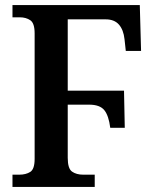

<svg xmlns="http://www.w3.org/2000/svg" viewBox="-20 -734 608 754"><path d="M29 0V-48H55Q82 -48 99 -59Q116 -70 116 -110V-603Q116 -643 99 -654.5Q82 -666 58 -666H29V-714H529L534 -534H474L469 -580Q465 -617 447 -637.5Q429 -658 395 -658H246V-378H467L470 -232H413Q407 -280 389.5 -301.5Q372 -323 330 -323H246V-114Q246 -72 263 -60Q280 -48 307 -48H352V0Z"/></svg>

Font: Noto Serif SemiCondensed SemiBold
Style: Regular
Weight: 600
Width: 4
Designer: Monotype Design Team
Foundry: Monotype Imaging Inc.
Version: Version 2.013; ttfautohint (v1.8.4.7-5d5b)